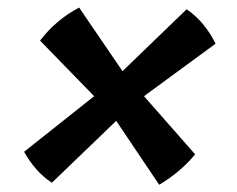

<svg xmlns="http://www.w3.org/2000/svg" viewBox="-20 -534 640 518"><path d="M193.5 -513.5 310.5 -342 483.5 -509Q508.5 -492 528.5 -467.8Q548.5 -443.5 561.5 -416L368.5 -274.5L506.5 -117.5Q466 -69 409.5 -35.5L293.5 -208L120 -41Q97.5 -55.5 78.2 -77.2Q59 -99 45 -124.5L234 -274.5L88 -424.5Q132 -481.5 193.5 -513.5Z"/></svg>

Font: JuliaMono ExtraBold
Style: Italic
Weight: 800
Italic angle: -9°
Monospace: yes
Designer: cormullion
Foundry: corm
Version: Version 0.057; ttfautohint (v1.8.4)